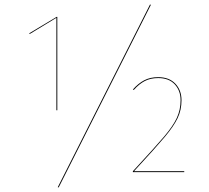

<svg xmlns="http://www.w3.org/2000/svg" viewBox="-20 -754 914 841"><path d="M231 -271H227V-676L110 -605L108 -608L228 -680H231ZM641 -733 237 67 233 66 637 -734ZM775 -315Q775 -272 758 -236.5Q741 -201 702.5 -155Q664 -109 567 -4H787V0H562V-4Q660 -110 699 -156Q738 -202 754.5 -237.5Q771 -273 771 -315Q771 -357 745.5 -384.5Q720 -412 673 -412Q639 -412 614 -399Q589 -386 566 -360L562 -362Q586 -389 612 -402.5Q638 -416 673 -416Q721 -416 748 -387.5Q775 -359 775 -315Z"/></svg>

Font: FiraGO Four
Style: Regular
Weight: 100
Designer: bBox Type
Foundry: bBox Type GmbH
Version: Version 1.001